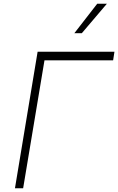

<svg xmlns="http://www.w3.org/2000/svg" viewBox="-20 -1003 630 1023"><path d="M589.8 -727.3 582.7 -681.5H217L103.3 0H59.7L180.4 -727.3ZM376.1 -826 497.9 -983H549.4L415.8 -826Z"/></svg>

Font: Inter UI Extra Light
Style: Italic
Weight: 200
Italic angle: -9.39999°
Designer: Rasmus Andersson
Foundry: rsms
Version: 3.2;8d6f07862